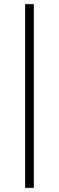

<svg xmlns="http://www.w3.org/2000/svg" viewBox="-20 -725 284 925"><path d="M101 180V-705H143V180Z"/></svg>

Font: Nunito Sans ExtraLight
Style: Regular
Weight: 200
Designer: Vernon Adams
Foundry: Vernon Adams
Version: Version 3.006; ttfautohint (v1.8.3)